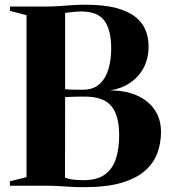

<svg xmlns="http://www.w3.org/2000/svg" viewBox="-20 -770 700 796"><path d="M90 -35.5V-707L21.5 -725V-743H169.5Q200.5 -743 226.5 -744.8Q252.5 -746.5 278 -748.5Q303.5 -750.5 333 -750.5Q411 -750.5 462 -736.8Q513 -723 542.2 -699.2Q571.5 -675.5 583.8 -644.2Q596 -613 596 -578Q596 -528 575.8 -489.5Q555.5 -451 519.5 -426.8Q483.5 -402.5 436.5 -395Q498 -395.5 545.8 -375Q593.5 -354.5 620.5 -315.8Q647.5 -277 647.5 -223Q647.5 -176 632 -134.5Q616.5 -93 580.5 -61.5Q544.5 -30 483 -12Q421.5 6 329.5 6Q298 6 272.8 4.5Q247.5 3 223 1.5Q198.5 0 169.5 0H21V-18.5ZM250 -400Q257.5 -399.5 267 -399Q276.5 -398.5 286.2 -398.2Q296 -398 305.5 -398Q315 -398 323 -398Q366.5 -398 392.2 -421.2Q418 -444.5 429.5 -483.2Q441 -522 441 -568Q441 -645.5 413 -684Q385 -722.5 317 -722.5Q305 -722.5 292 -721.2Q279 -720 268 -718.8Q257 -717.5 250 -716.5ZM249.5 -33.5Q258.5 -30 271 -27.5Q283.5 -25 297.5 -24Q311.5 -23 325.5 -23Q383 -23 415.2 -46.8Q447.5 -70.5 460.8 -112.8Q474 -155 474 -209.5Q474 -292.5 441 -331Q408 -369.5 332.5 -369.5Q321.5 -369.5 310.2 -369.5Q299 -369.5 288.2 -369Q277.5 -368.5 267.5 -368.2Q257.5 -368 250 -367.5Z"/></svg>

Font: Merriweather 144pt
Style: Bold
Weight: 700
Version: Version 2.100